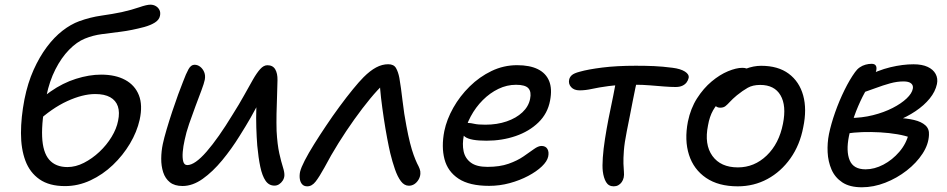

<svg xmlns="http://www.w3.org/2000/svg" viewBox="-20 -777 4010 813"><path d="M255.2 11Q188.6 11 147.4 -17.7Q106.2 -46.4 87.5 -96.6Q68.8 -146.8 68.8 -213.4Q68.8 -280 83.6 -356.6Q97.4 -425.8 122.3 -481.2Q147.2 -536.6 178.5 -578.3Q209.8 -620 245 -647.2Q280.2 -674.4 315.4 -687.2Q362.4 -704.2 409.7 -710.9Q457 -717.6 495.2 -725.6Q538.6 -735.4 569.9 -746.3Q601.2 -757.2 616.8 -757.2Q629.4 -757.2 639.6 -751.3Q649.8 -745.4 655.1 -734.9Q660.4 -724.4 657.4 -709.8Q654 -693 636 -681.6Q618 -670.2 590.6 -662.6Q536.6 -648.4 492.4 -642.8Q448.2 -637.2 411.2 -632.4Q374.2 -627.6 339.2 -613.4Q305.4 -599.8 272.6 -566.3Q239.8 -532.8 214.6 -483.2Q189.4 -433.6 176.8 -372Q155.6 -265.2 158.4 -198.5Q161.2 -131.8 188.4 -100.7Q215.6 -69.6 265.6 -69.6Q300.4 -69.6 335.4 -87.5Q370.4 -105.4 400.9 -134Q431.4 -162.6 452.5 -197.3Q473.6 -232 480 -265.4Q487.6 -301.4 479.1 -326.6Q470.6 -351.8 446.6 -365.3Q422.6 -378.8 383.2 -378.8Q330.2 -378.8 264.7 -348.8Q199.2 -318.8 133.2 -257.6L101.4 -296.4Q141.8 -352.8 193.7 -389.2Q245.6 -425.6 301.7 -443.3Q357.8 -461 408 -461Q469 -461 510.2 -438.6Q551.4 -416.2 568.1 -373.9Q584.8 -331.6 571.4 -270Q559.8 -218.4 530.2 -168.7Q500.6 -119 457.9 -78.3Q415.2 -37.6 363.1 -13.3Q311 11 255.2 11Z M753 10.6Q719.2 10.6 699.4 -5.2Q679.6 -21 671 -47.6Q662.4 -74.2 662.7 -105.6Q663 -137 669.4 -167.4Q674.8 -192.6 685.5 -228.9Q696.2 -265.2 709.1 -304.1Q722 -343 734.5 -377.2Q747 -411.4 754.8 -430.4Q767.8 -465.4 778.3 -484.1Q788.8 -502.8 803.6 -502.8Q817 -502.8 828 -494.1Q839 -485.4 844.7 -471.4Q850.4 -457.4 847.2 -439.6Q844.2 -424.4 832.9 -394.2Q821.6 -364 807.6 -326.9Q793.6 -289.8 780.8 -252.4Q768 -215 762 -185Q755.8 -158 753.8 -133.7Q751.8 -109.4 755.8 -93.7Q759.8 -78 773 -78Q805.2 -78 854.8 -135Q904.4 -192 965 -291.8Q993 -336 1013.9 -373.8Q1034.8 -411.6 1051.1 -440.1Q1067.4 -468.6 1082 -484.7Q1096.6 -500.8 1112.2 -500.8Q1135.2 -500.8 1145.4 -483.5Q1155.6 -466.2 1155 -437.4Q1154.8 -410.6 1153.2 -372.8Q1151.6 -335 1150.9 -295.3Q1150.2 -255.6 1151.2 -222.4Q1154.4 -164.4 1162.6 -127.9Q1170.8 -91.4 1178 -69.1Q1185.2 -46.8 1184.2 -32.8Q1183.2 -21.6 1177.1 -12.2Q1171 -2.8 1162 3.1Q1153 9 1142.2 9Q1118.6 9 1104.4 -11.8Q1090.2 -32.6 1082.2 -70.6Q1074.2 -108.6 1069.4 -160Q1066.6 -195.6 1065.3 -236.6Q1064 -277.6 1065.4 -319Q1066.8 -360.4 1069.4 -395.4L1098 -385Q1086.4 -361.6 1072.7 -335.7Q1059 -309.8 1040.6 -277.5Q1022.2 -245.2 994.6 -201.4Q961 -147 920.9 -98.4Q880.8 -49.8 838.2 -19.6Q795.6 10.6 753 10.6Z M1281 12Q1267.4 12 1259.6 3.5Q1251.8 -5 1249.6 -19Q1247.4 -33 1250.6 -49.4Q1254.8 -67.2 1270.4 -97.5Q1286 -127.8 1310 -166.3Q1334 -204.8 1360.4 -244Q1388 -285.4 1417.7 -325.7Q1447.4 -366 1474.1 -398.7Q1500.8 -431.4 1519.4 -450Q1547.2 -477.8 1572.6 -491.4Q1598 -505 1624 -505Q1647.6 -505 1656.9 -488.7Q1666.2 -472.4 1671 -447.4Q1678 -407 1684.5 -350.5Q1691 -294 1700.8 -244Q1708.6 -202 1716.2 -172Q1723.8 -142 1731.5 -120.9Q1739.2 -99.8 1746 -85.4Q1753.4 -71.8 1757.1 -61.7Q1760.8 -51.6 1760 -41Q1759.2 -27.8 1752 -15.9Q1744.8 -4 1734.4 2.7Q1724 9.4 1711.4 9.4Q1692 9.4 1677.7 -9.5Q1663.4 -28.4 1652.4 -60.2Q1641.4 -92 1632.4 -128.8Q1627 -151.6 1619.6 -190.5Q1612.2 -229.4 1605.3 -274.9Q1598.4 -320.4 1593.5 -362.4Q1588.6 -404.4 1588.2 -431.8L1607.6 -424Q1579.6 -398.2 1547.1 -358.8Q1514.6 -319.4 1480.2 -271.2Q1445.8 -223 1413.4 -171.2Q1381 -119.4 1353.6 -67.2Q1332.2 -28.4 1316.5 -8.2Q1300.8 12 1281 12Z M2051 10Q1967.8 10 1921.8 -20.3Q1875.8 -50.6 1862.1 -103.1Q1848.4 -155.6 1861.4 -222Q1871.6 -271.4 1899.4 -320.7Q1927.2 -370 1968.7 -410.9Q2010.2 -451.8 2061.4 -476.4Q2112.6 -501 2169.6 -501Q2223.2 -501 2257.4 -484.1Q2291.6 -467.2 2305.2 -434.1Q2318.8 -401 2309.2 -351Q2299 -296.4 2259.9 -258.5Q2220.8 -220.6 2163.4 -200.9Q2106 -181.2 2040 -181.2Q1972.4 -181.2 1949.8 -197.2Q1927.2 -213.2 1930.6 -232.8Q1932.8 -244.6 1940.1 -250.5Q1947.4 -256.4 1961.8 -256.4Q1972.6 -256.4 1988.3 -252.7Q2004 -249 2035.2 -249Q2084.6 -249 2125.2 -262.9Q2165.8 -276.8 2192 -301.4Q2218.2 -326 2224.6 -358Q2230.8 -388 2217.6 -403Q2204.4 -418 2165 -418Q2126.4 -418 2090.5 -400.7Q2054.6 -383.4 2024.4 -353.2Q1994.2 -323 1973.3 -284.1Q1952.4 -245.2 1943.8 -202.2Q1936.8 -166.4 1943.1 -136.5Q1949.4 -106.6 1973.6 -88.5Q1997.8 -70.4 2044 -70.4Q2096.2 -70.4 2133.5 -83.6Q2170.8 -96.8 2196.7 -114.7Q2222.6 -132.6 2241 -145.8Q2259.4 -159 2272.8 -159Q2290.4 -159 2297.9 -146.3Q2305.4 -133.6 2301.2 -113.8Q2296.8 -93.8 2274.5 -72.4Q2252.2 -51 2216.8 -32.2Q2181.4 -13.4 2138.7 -1.7Q2096 10 2051 10Z M2434.2 -394.4Q2410.8 -394.4 2398.5 -408Q2386.2 -421.6 2390 -439.8Q2392.6 -451.4 2402 -459.3Q2411.4 -467.2 2434.4 -473.2Q2470 -483.4 2530.6 -491Q2591.2 -498.6 2672 -498.6Q2713.8 -498.6 2749.2 -497.1Q2784.6 -495.6 2827.8 -490Q2861.6 -485.8 2880.2 -474Q2898.8 -462.2 2896 -447Q2893.6 -436.4 2887.1 -427.8Q2880.6 -419.2 2869.2 -413.9Q2857.8 -408.6 2840.6 -408.6Q2819.8 -408.6 2791.9 -410.8Q2764 -413 2732.4 -415.6Q2700.8 -418.2 2667.8 -418.2Q2599 -418.2 2556.8 -412.5Q2514.6 -406.8 2486.9 -400.6Q2459.2 -394.4 2434.2 -394.4ZM2578.8 12Q2557 12 2546.4 -5.9Q2535.8 -23.8 2532.4 -52.4Q2530 -73.2 2532.5 -109.5Q2535 -145.8 2541.8 -189.2Q2548.6 -232.6 2556.6 -273.6Q2568.2 -329.4 2576.7 -371.7Q2585.2 -414 2590.2 -442L2680.2 -447.8Q2676.2 -431 2670.6 -405.3Q2665 -379.6 2659.1 -348.5Q2653.2 -317.4 2646.7 -284.7Q2640.2 -252 2634.2 -222Q2624.2 -172.2 2621.7 -138.8Q2619.2 -105.4 2619.9 -84.2Q2620.6 -63 2621.9 -49.6Q2623.2 -36.2 2621 -25.4Q2618.6 -14.4 2612.6 -5.9Q2606.6 2.6 2598 7.3Q2589.4 12 2578.8 12Z M3103.8 12Q3022.2 12 2969.7 -23.8Q2917.2 -59.6 2897.4 -121.5Q2877.6 -183.4 2892.8 -262Q2904.4 -318.2 2931.6 -360.7Q2958.8 -403.2 2993.4 -432.1Q3028 -461 3062.8 -475.4Q3097.6 -489.8 3123.4 -489.8Q3133.8 -489.8 3141.6 -486.9Q3149.4 -484 3153.7 -477.7Q3158 -471.4 3155.6 -460.4Q3150.6 -439.6 3139.6 -423.4Q3128.6 -407.2 3099.4 -394.4Q3063.4 -377.4 3038.9 -356.9Q3014.4 -336.4 2999.4 -309.8Q2984.4 -283.2 2978 -246.2Q2961.6 -165.2 2996.6 -116.7Q3031.6 -68.2 3104.4 -68.2Q3174.2 -68.2 3226.6 -118.6Q3279 -169 3295.4 -253.2Q3310.6 -329.6 3285 -373.5Q3259.4 -417.4 3199 -417.4Q3167.6 -417.4 3146.3 -405.4Q3125 -393.4 3100.2 -373.4Q3081.6 -357.8 3071 -346.1Q3060.4 -334.4 3051.9 -327.7Q3043.4 -321 3029.8 -321Q3015.6 -321 3008.1 -330.7Q3000.6 -340.4 3004.8 -361.4Q3009.2 -383.6 3028.5 -407.8Q3047.8 -432 3076.4 -452.5Q3105 -473 3137.8 -485.7Q3170.6 -498.4 3203 -498.4Q3274.8 -498.4 3319.8 -464.9Q3364.8 -431.4 3381 -372.8Q3397.2 -314.2 3381.2 -238Q3367 -163 3327.1 -106.6Q3287.2 -50.2 3229.8 -19.1Q3172.4 12 3103.8 12Z M3629.4 16Q3577.8 16 3546.6 -4.8Q3515.4 -25.6 3500.9 -59.3Q3486.4 -93 3484.5 -132.3Q3482.6 -171.6 3490.2 -209.6Q3499 -252.2 3516.3 -301.3Q3533.6 -350.4 3555.9 -395.6Q3578.2 -440.8 3600.4 -471.4Q3609.2 -484 3620.5 -491.8Q3631.8 -499.6 3645 -503.2Q3658.2 -506.8 3670.8 -506.8Q3683.4 -506.8 3688.3 -499.5Q3693.2 -492.2 3690.4 -478.6Q3687.2 -463.6 3673.6 -440.8Q3660 -418 3641.6 -384.8Q3623.2 -351.6 3605.1 -306.2Q3587 -260.8 3574.6 -199.8Q3562 -136.4 3577.9 -98.2Q3593.8 -60 3645.2 -60Q3682.6 -60 3720.6 -79.9Q3758.6 -99.8 3788.2 -134.3Q3817.8 -168.8 3828 -211.6L3838.8 -193Q3814.4 -202.6 3779.7 -208.5Q3745 -214.4 3706.7 -216.6Q3668.4 -218.8 3631.4 -217.6Q3594.4 -216.4 3564.6 -211L3577.6 -277.4Q3630 -277.6 3676.5 -289.3Q3723 -301 3759.7 -319.8Q3796.4 -338.6 3819 -360.1Q3841.6 -381.6 3845.2 -401.4Q3848 -415.2 3838.2 -423.7Q3828.4 -432.2 3805.8 -432.2Q3778.6 -432.2 3749.1 -424.1Q3719.6 -416 3687 -403.8Q3654.4 -391.6 3616.6 -378.8Q3601.8 -374.8 3592.5 -382.7Q3583.2 -390.6 3585.8 -402.8Q3589.2 -417.2 3605.6 -429.4Q3622 -441.6 3637.2 -448.4Q3697.8 -479.8 3750.2 -492.3Q3802.6 -504.8 3848 -504.8Q3884.4 -504.8 3907.9 -493.9Q3931.4 -483 3941.8 -463.9Q3952.2 -444.8 3947.4 -421.2Q3940.6 -389.2 3916.8 -359.9Q3893 -330.6 3856.6 -306.2Q3820.2 -281.8 3776.9 -264.8Q3733.6 -247.8 3687 -240.4L3691.6 -278.2Q3738.6 -279.8 3779.3 -278Q3820 -276.2 3850.8 -268.9Q3881.6 -261.6 3898.5 -246.3Q3915.4 -231 3913.6 -205.6Q3912 -165.6 3886.4 -126.4Q3860.8 -87.2 3819.4 -54.9Q3778 -22.6 3728.5 -3.3Q3679 16 3629.4 16Z"/></svg>

Font: Shantell Sans Light
Style: Italic
Weight: 300
Italic angle: -11°
Designer: Stephen Nixon, Anya Danilova, Shantell Martin
Foundry: Arrow Type
Version: Version 1.008;[ac192a2d6]